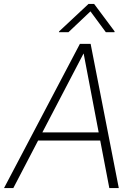

<svg xmlns="http://www.w3.org/2000/svg" viewBox="-59 -949 669 969"><path d="M8.3 0H-38.6L344.2 -727.5H398.4L540.5 0H492.7L446.8 -239.7H133.3ZM154.8 -280.8H439L363.3 -678.2H362.3ZM475.1 -786.6 397.5 -891.6 286.6 -786.6H238.3L239.3 -790.5L387.7 -929.2H416L519.5 -790.5L518.6 -786.6Z"/></svg>

Font: Inter Display Extra Light
Style: Italic
Weight: 200
Italic angle: -9.39999°
Designer: Rasmus Andersson
Foundry: rsms
Version: Version 4.000;git-4fc901f